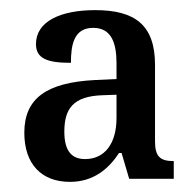

<svg xmlns="http://www.w3.org/2000/svg" viewBox="-20 -739 382 379"><path d="M118 -380C164 -380 194 -405 215 -437H220L235 -386H323V-421C296 -421 286 -430 286 -460V-611C286 -690 246 -719 168 -719C98 -719 51 -696 51 -652C51 -623 74 -615 120 -615C120 -651 126 -684 164 -684C200 -684 210 -654 210 -614V-583L167 -581C72 -576 28 -545 28 -477C28 -415 62 -380 118 -380ZM148 -425C124 -425 107 -438 107 -479C107 -524 124 -549 182 -551L210 -552V-506C210 -456 187 -425 148 -425Z"/></svg>

Font: Noto Serif Bengali Condensed Medium
Style: Regular
Weight: 500
Width: 3
Designer: Juan Bruce, Universal Thirst, Indian Type Foundry and the Monotype Design Team.
Foundry: Monotype Imaging Inc.
Version: Version 2.003